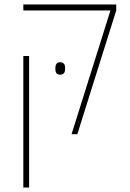

<svg xmlns="http://www.w3.org/2000/svg" viewBox="-20 -604 583 864"><path d="M302 0H328L503 -557V-584H85V-557H477ZM85 240H111V-352H85ZM229 -296C229 -281 233 -268 250 -268C270 -268 273 -281 273 -296C273 -311 270 -324 250 -324C234 -324 229 -311 229 -296Z"/></svg>

Font: Noto Sans Hebrew SemiCondensed Thin
Style: Regular
Weight: 100
Width: 4
Designer: Monotype Design Team
Foundry: Monotype Imaging Inc.
Version: Version 2.004